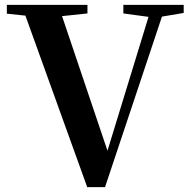

<svg xmlns="http://www.w3.org/2000/svg" viewBox="-20 -762 778 786"><path d="M410 4 643 -694 732 -709V-742H485V-707L588 -693L420 -145L234 -696L338 -707V-742H8V-706L84 -698L337 4Z"/></svg>

Font: AllPunType Bold
Style: Regular
Weight: 700
Version: 1.0